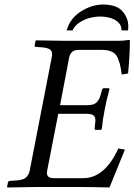

<svg xmlns="http://www.w3.org/2000/svg" viewBox="-20 -825 593 847"><path d="M553 -646Q553 -583 545 -501L517 -496Q510 -555 493.5 -580Q477 -605 427 -605H327Q292 -605 285 -571L245 -361H367Q391 -361 403.5 -371Q416 -381 423 -403L430 -428Q432 -436 439 -436H460L463 -432Q447 -372 442 -342Q433 -299 429 -255L424 -252H403Q395 -252 398 -260L400 -285Q401 -290 401 -293Q401 -305 396.5 -311.5Q392 -318 383 -320.5Q374 -323 359 -323H237L188 -72Q187 -66 187 -62Q187 -39 217 -39H347Q442 -39 502 -170L531 -165Q519 -136 463 2Q387 0 341 0H135Q103 0 13 2L11 0L15 -20Q17 -27 24 -27L53 -29Q81 -31 93.5 -41Q106 -51 111 -72L208 -571Q210 -579 210 -585Q210 -600 200 -607Q190 -614 167 -616L139 -618Q131 -618 133 -625L137 -645L139 -647Q229 -645 260 -645H503Q526 -645 549 -649Q553 -649 553 -646ZM434 -805Q494 -805 520 -775.5Q546 -746 546 -708Q546 -697 545 -691H516V-694Q516 -711 503.5 -724.5Q491 -738 469.5 -745Q448 -752 422 -752Q409 -752 396 -750Q383 -748 371 -744.5Q359 -741 348 -735.5Q337 -730 327.5 -723.5Q318 -717 311 -708.5Q304 -700 300 -691H274Q289 -744 337 -774.5Q385 -805 434 -805Z"/></svg>

Font: Linux Libertine O
Style: Italic
Weight: 400
Italic angle: -12°
Designer: Philipp H. Poll
Foundry: Philipp H. Poll
Version: Version 5.1.6